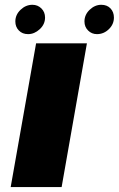

<svg xmlns="http://www.w3.org/2000/svg" viewBox="-20 -762 484 782"><path d="M23.5 0H231L334 -585.5H127ZM94.5 -623Q120 -623 141.8 -643Q163.5 -663 163.5 -690.5Q163.5 -713 148.5 -727.8Q133.5 -742.5 112 -742.5Q85 -742.5 63.8 -722.2Q42.5 -702 42.5 -674.5Q42.5 -652.5 56.8 -637.8Q71 -623 94.5 -623ZM375 -623Q402.5 -623 423.2 -643Q444 -663 444 -690.5Q444 -713 430 -727.8Q416 -742.5 392.5 -742.5Q366.5 -742.5 345.2 -722.2Q324 -702 324 -674.5Q324 -652.5 338.8 -637.8Q353.5 -623 375 -623Z"/></svg>

Font: Anybody ExtraExpanded
Style: Bold Italic
Weight: 700
Width: 8
Italic angle: -10°
Version: Version 1.113;gftools[0.9.25]